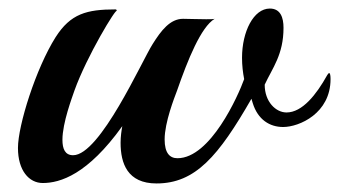

<svg xmlns="http://www.w3.org/2000/svg" viewBox="-20 -422 793 449"><path d="M745 -246C720 -201 687 -159 650 -159C625 -159 599 -184 599 -224C617 -263 643 -294 643 -357C643 -381 636 -402 611 -402C573 -402 546 -348 546 -287C546 -269 548 -252 551 -237C537 -198 472 -52 395 -52C377 -52 365 -64 365 -96C365 -136 388 -194 394 -210C419 -282 450 -359 482 -378C479 -377 471 -377 462 -377C444 -377 419 -378 408 -378C378 -378 357 -351 337 -319C312 -280 214 -59 151 -59C132 -59 126 -74 126 -95C126 -135 149 -195 154 -210C183 -291 253 -406 253 -396C253 -399 252 -400 250 -400C183 -400 145 -390 110 -335C64 -262 22 -129 22 -76C22 -23 48 6 80 6C121 6 185 -14 266 -127C264 -116 262 -103 262 -88C262 -40 278 7 346 7C437 7 491 -57 568 -191L571 -181C583 -142 611 -125 642 -125C680 -125 753 -157 753 -237C753 -245 752 -251 750 -251C748 -251 747 -249 745 -246Z"/></svg>

Font: Playball
Style: Regular
Weight: 400
Designer: Robert E. Leuschke
Foundry: Robert E. Leuschke
Version: Version 1.001